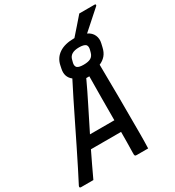

<svg xmlns="http://www.w3.org/2000/svg" viewBox="-268 -1164 1189 1302"><g transform="rotate(-30 326.5 -513.0)"><path d="M75 0H-21Q-36 0 -30 -15Q-8 -57 23.5 -119.5Q55 -182 91 -255Q127 -328 164 -403.5Q201 -479 235 -547.5Q269 -616 296 -668Q252 -702 265 -762L270 -786Q281 -839 325 -868.5Q369 -898 445 -898Q473 -930 500 -960.5Q527 -991 557 -1026H678Q684 -1026 685 -1021Q686 -1016 680 -1011Q651 -985 630.5 -967Q610 -949 589 -930Q568 -911 535 -882Q568 -866 580.5 -837.5Q593 -809 585 -776L579 -750Q571 -713 551.5 -690.5Q532 -668 503 -656Q505 -534 505.5 -397Q506 -260 506 -112Q506 -85 505.5 -57Q505 -29 504 0H414Q404 0 401 -5Q398 -10 399 -28Q400 -69 400.5 -109.5Q401 -150 401 -189H165Q142 -142 119.5 -94.5Q97 -47 75 0ZM440 -828Q369 -828 358 -778L353 -759Q350 -748 351.5 -738Q353 -728 360 -721Q374 -710 410 -710Q446 -710 465.5 -721Q485 -732 492 -759L497 -778Q503 -802 492 -815Q478 -828 440 -828ZM379 -623Q343 -545 299 -458Q255 -371 210 -280H401Q401 -368 401.5 -453Q402 -538 403 -623Z"/></g></svg>

Font: Recursive Mn Lnr St Med
Style: Italic
Weight: 500
Italic angle: -15°
Monospace: yes
Version: Version 1.079;hotconv 1.0.112;makeotfexe 2.5.65598; ttfautoh